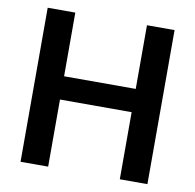

<svg xmlns="http://www.w3.org/2000/svg" viewBox="-81 -810 907 893"><g transform="rotate(10 373.0 -364.0)"><path d="M73.2 0V-727.5H203.6V-426.8H542V-727.5H672.4V0H542V-316.9H203.6V0Z"/></g></svg>

Font: Inter-SemiBold
Style: Regular
Weight: 600
Designer: Rasmus Andersson
Foundry: rsms
Version: Version 4.000;git-a52131595